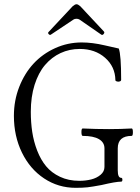

<svg xmlns="http://www.w3.org/2000/svg" viewBox="-20 -877 662 910"><path d="M221.2 -712.9Q216.3 -709.5 210.9 -715.1Q205.6 -720.7 210 -725.1L324.2 -847.2Q335.4 -856.9 342.8 -856.9Q349.6 -856.9 360.8 -847.2L472.2 -728Q477.1 -723.1 471.4 -716.1Q465.8 -709 460 -712.9L356.9 -784.2Q350.6 -788.1 342.8 -788.1Q333.5 -788.1 328.1 -784.2ZM338.9 13.2Q256.3 13.2 189.2 -31.2Q122.1 -75.7 84 -153.8Q45.9 -231.9 45.9 -328.1Q45.9 -400.4 71 -464.8Q96.2 -529.3 138.9 -575.4Q181.6 -621.6 241.2 -648.7Q300.8 -675.8 367.2 -675.8Q417.5 -675.8 476.1 -662.1Q540.5 -647 543 -647Q554.2 -616.7 554.2 -499Q554.2 -493.2 547.4 -491Q540.5 -488.8 533.7 -491Q526.9 -493.2 526.9 -497.1Q525.9 -561 478.3 -603Q430.7 -645 357.9 -645Q309.1 -645 267.1 -625.5Q225.1 -606 193.6 -569.1Q162.1 -532.2 144 -475.1Q126 -418 126 -347.2Q126 -296.9 132.8 -251.7Q139.6 -206.5 156.2 -163.3Q172.9 -120.1 198.5 -89.1Q224.1 -58.1 264.4 -39.1Q304.7 -20 356 -20Q386.2 -20 412.4 -26.6Q438.5 -33.2 456.8 -48.6Q475.1 -64 475.1 -85.9V-173.8Q475.1 -202.1 449 -217.5Q422.9 -232.9 372.1 -232.9Q366.2 -232.9 366 -250.5Q365.7 -268.1 372.1 -268.1Q435.1 -265.1 497.1 -265.1Q549.8 -265.1 604 -268.1Q609.9 -268.1 609.9 -250.5Q609.9 -232.9 604 -232.9Q538.1 -232.9 538.1 -173.8V-69.8Q538.1 -34.2 554.2 -34.2Q560.1 -34.2 560.1 -25.1Q560.1 -16.1 554.2 -16.1Q528.8 -16.1 460.9 0Q416.5 8.3 394.8 10.7Q373 13.2 338.9 13.2Z"/></svg>

Font: Junicode SmCond Light
Style: Regular
Weight: 300
Width: 4
Designer: Peter S. Baker
Version: Version 2.206